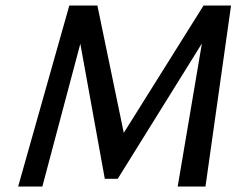

<svg xmlns="http://www.w3.org/2000/svg" viewBox="-20 -678 896 698"><path d="M820 -658 727 0H626L714 -520L408 -28H361L272 -519L134 0H46L232 -658H334L430 -195L720 -658Z"/></svg>

Font: Ysabeau Infant Semibold
Style: Italic
Weight: 600
Italic angle: -12°
Designer: Christian Thalmann (Catharsis Fonts)
Version: Version 0.003